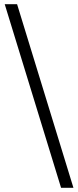

<svg xmlns="http://www.w3.org/2000/svg" viewBox="-20 -730 370 910"><path d="M328 160 61 -710H2.4L269.4 160H328Z"/></svg>

Font: Source Serif Variable
Style: Regular
Weight: 389
Designer: Frank Grießhammer
Foundry: Adobe Systems Incorporated
Version: Version 3.001;hotconv 1.0.111;makeotfexe 2.5.65597